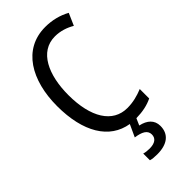

<svg xmlns="http://www.w3.org/2000/svg" viewBox="-296 -789 1094 1094"><g transform="rotate(-45 251.0 -242.5)"><path d="M390 138C390 91 358 62 306 51L324 10C377 9 418 0 455 -18V-94C416 -78 375 -67 329 -67C211 -67 143 -177 143 -357C143 -519 202 -648 325 -648C370 -648 410 -634 444 -614L476 -687C431 -712 379 -725 324 -725C145 -725 53 -565 53 -358C53 -149 133 -16 274 7L240 81C289 88 321 103 321 138C321 168 299 186 255 186C238 186 221 184 209 180V234C221 238 240 240 263 240C344 240 390 204 390 138Z"/></g></svg>

Font: Noto Sans Ethiopic Condensed
Style: Regular
Weight: 400
Width: 3
Designer: Monotype Design Team
Foundry: Monotype Imaging Inc.
Version: Version 2.102